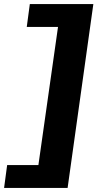

<svg xmlns="http://www.w3.org/2000/svg" viewBox="-54 -820 477 940"><path d="M-34 100 -19 -12H134L230 -688H77L92 -800H403L277 100Z"/></svg>

Font: Pathway Extreme 8pt Thin 12pt
Style: Bold Italic
Weight: 700
Italic angle: -8°
Version: Version 1.001;gftools[0.9.26]